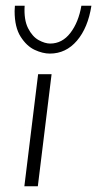

<svg xmlns="http://www.w3.org/2000/svg" viewBox="-20 -650 339 670"><path d="M160 -391 112 0H65L113 -391ZM154 -463Q129 -463 101 -476Q73 -489 52 -522Q31 -555 31 -611L32 -630H66Q63 -581 78 -551.5Q93 -522 115 -510Q137 -498 155 -498Q197 -498 225.5 -535Q254 -572 264 -630H299Q287 -553 248.5 -508Q210 -463 154 -463Z"/></svg>

Font: Josefin Sans Light
Style: Italic
Weight: 300
Italic angle: -7°
Designer: Santiago Orozco
Foundry: Typemade
Version: Version 2.000